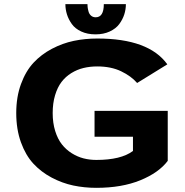

<svg xmlns="http://www.w3.org/2000/svg" viewBox="-20 -891 890 922"><path d="M584.5 -871Q584.5 -846 576.8 -821.8Q569 -797.5 552.8 -775.5Q536.5 -753.5 507 -739.8Q477.5 -726 438.5 -726Q399.5 -726 370 -739.8Q340.5 -753.5 324.8 -775.8Q309 -798 301.5 -822Q294 -846 294 -871H400Q400 -864 400.8 -856.8Q401.5 -849.5 404.8 -836.8Q408 -824 417 -816Q426 -808 439.5 -808Q478.5 -808 478.5 -871ZM785.5 -358.5V-118.5Q742.5 -61.5 653.5 -25.2Q564.5 11 442.5 11Q385 11 331.8 -0.2Q278.5 -11.5 228 -38.2Q177.5 -65 140.2 -105.2Q103 -145.5 80.5 -207.8Q58 -270 58 -348Q58 -425.5 80.8 -487.5Q103.5 -549.5 141 -589.8Q178.5 -630 229.5 -656.8Q280.5 -683.5 334.5 -694.8Q388.5 -706 447 -706Q694.5 -706 783.5 -582L638.5 -492.5Q610 -525.5 561.5 -548.8Q513 -572 447 -572Q412 -572 381 -564.5Q350 -557 322.5 -540Q295 -523 275.5 -497.5Q256 -472 244.5 -433.8Q233 -395.5 233 -348Q233 -300.5 245 -262Q257 -223.5 277 -198Q297 -172.5 324.5 -155.2Q352 -138 381.2 -130.5Q410.5 -123 442.5 -123Q561 -123 618.5 -166V-234.5H434V-358.5Z"/></svg>

Font: League Mono Wide
Style: Bold
Weight: 700
Width: 8
Designer: Tyler Finck
Foundry: The League of Moveable Type / Tyler Finck
Version: Version 2.210